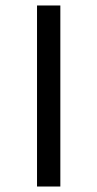

<svg xmlns="http://www.w3.org/2000/svg" viewBox="-20 -680 355 700"><path d="M115 0V-660H200V0Z"/></svg>

Font: Cairo Play Medium
Style: Regular
Weight: 500
Version: Version 3.119